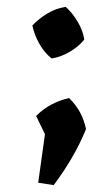

<svg xmlns="http://www.w3.org/2000/svg" viewBox="-20 -433 323 558"><path d="M91 98 115 -74 230 -58Q213 -16 189.5 24.5Q166 65 136 105ZM129 -5 85 -96Q106 -117 130 -129.5Q154 -142 181 -148Q200 -129 212 -107.5Q224 -86 230 -58ZM130 -263Q109 -280 94.5 -305.5Q80 -331 74 -359Q93 -379 118 -394Q143 -409 171 -413Q191 -395 206 -369.5Q221 -344 225 -318Q208 -297 182 -282Q156 -267 130 -263Z"/></svg>

Font: Piazzolla Thin
Style: Bold
Weight: 700
Version: Version 2.005